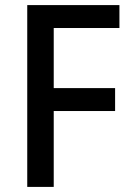

<svg xmlns="http://www.w3.org/2000/svg" viewBox="-20 -827 519 754"><path d="M191 -93H87V-807H449V-717H191V-481H432V-391H191Z"/></svg>

Font: Noto Sans Telugu UI SemiCondensed Medium
Style: Regular
Weight: 500
Width: 4
Designer: Jelle Bosma - Monotype Design Team
Foundry: Monotype Imaging Inc.
Version: Version 2.005; ttfautohint (v1.8.4.7-5d5b)